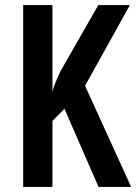

<svg xmlns="http://www.w3.org/2000/svg" viewBox="-20 -734 535 754"><path d="M495 0 314 -397 490 -714H366L219 -457C200 -418 190 -391 186 -374V-714H71V0H186V-259L233 -307L367 0Z"/></svg>

Font: Noto Sans Gujarati ExtraCondensed SemiBold
Style: Regular
Weight: 600
Width: 2
Designer: Jelle Bosma - Monotype Design Team, Universal Thirst
Foundry: Monotype Imaging Inc.
Version: Version 2.106